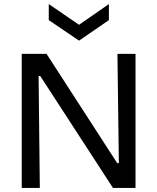

<svg xmlns="http://www.w3.org/2000/svg" viewBox="-20 -925 774 945"><path d="M87 0V-660H209L557 -122H565L558 -660H647V0H536L178 -551H170L176 0ZM220 -905 369 -803 516 -905V-826L369 -725L220 -826Z"/></svg>

Font: Bricolage Grotesque 12pt
Style: Regular
Weight: 400
Designer: Mathieu Triay
Foundry: Atelier Triay
Version: Version 1.001; ttfautohint (v1.8.4.7-5d5b);gftools[0.9.33.de